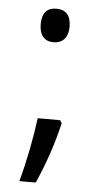

<svg xmlns="http://www.w3.org/2000/svg" viewBox="-50 -566 376 735"><g transform="rotate(5 137.5 -199.0)"><path d="M82 -470C82 -426 103 -405 137 -405C169 -405 193 -425 193 -470C193 -514 172 -534 137 -534C102 -534 82 -514 82 -470ZM188 -110H102C93 -38 75 56 53 136H116C148 64 177 -19 195 -99Z"/></g></svg>

Font: Noto Sans Sinhala Condensed
Style: Regular
Weight: 400
Width: 3
Designer: Jelle Bosma - Monotype Design Team
Foundry: Monotype Imaging Inc.
Version: Version 2.006